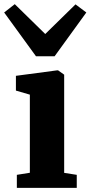

<svg xmlns="http://www.w3.org/2000/svg" viewBox="-43 -903 435 923"><path d="M38 0V-62.5L100.5 -72.5V-448L33.5 -467.5V-538.5L232.5 -565H236L265.5 -544V-72L326 -62.5V0ZM130 -632.5 -23 -843 28 -883 174.5 -739.5 320 -882 372 -843 219.5 -632.5Z"/></svg>

Font: Merriweather 28pt Black
Style: Regular
Weight: 900
Version: Version 2.100